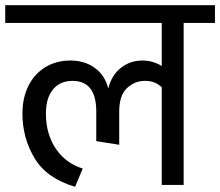

<svg xmlns="http://www.w3.org/2000/svg" viewBox="-40 -709 844 736"><path d="M784 -621H664V0H580V-375Q565 -388 550 -393.5Q535 -399 515 -399Q476 -399 446.5 -371Q417 -343 417 -282V-154L329 -168V-282Q329 -399 238 -399Q190 -399 163 -366Q136 -333 136 -274Q136 -195 174 -139Q212 -83 277 -63L248 7Q139 -25 92.5 -102.5Q46 -180 46 -274Q46 -334 69 -380Q92 -426 134 -451.5Q176 -477 230 -477Q284 -477 323 -449Q362 -421 375 -370Q388 -421 423.5 -449Q459 -477 506 -477Q546 -477 580 -456V-621H-20V-689H784Z"/></svg>

Font: Fira GO
Style: Regular
Weight: 400
Designer: Carrois Corporate
Foundry: Carrois Corporate GbR
Version: Version 0.300